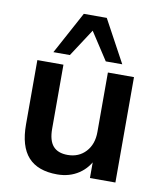

<svg xmlns="http://www.w3.org/2000/svg" viewBox="-85 -827 767 906"><g transform="rotate(10 298.0 -374.0)"><path d="M250 10Q157 10 111 -41Q65 -92 65 -197V-505H190V-198Q190 -142 213 -115.5Q236 -89 283 -89Q336 -89 369.5 -125Q403 -161 403 -220V-505H528V0H406V-103H420Q398 -49 353.5 -19.5Q309 10 250 10ZM133 -555 243 -758H353L463 -555H384L298 -687L212 -555Z"/></g></svg>

Font: Mulish ExtraLight
Style: Bold
Weight: 700
Version: Version 3.603